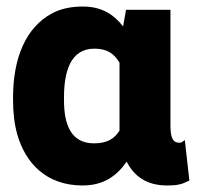

<svg xmlns="http://www.w3.org/2000/svg" viewBox="-20 -558 616 588"><path d="M20 -250C20 -213 24 -178 33 -146C58 -59 121 10 233 10C299 10 339 -21 368 -63C390 -19 429 10 491 10C517 10 535 8 555 -3L560 -5L546 -129L536 -122C535 -121 534 -121 529 -121C506 -121 502 -143 502 -176V-528H366L357 -477C330 -512 293 -538 234 -538C199 -538 168 -532 141 -518C59 -475 20 -380 20 -260ZM176 -251V-260C176 -337 195 -409 269 -409C309 -409 330 -393 346 -366V-158C331 -134 309 -119 268 -119C197 -119 176 -177 176 -251Z"/></svg>

Font: Asimov Pro
Style: Blk
Weight: 900
Designer: Google
Version: Version 2.000980; 2014